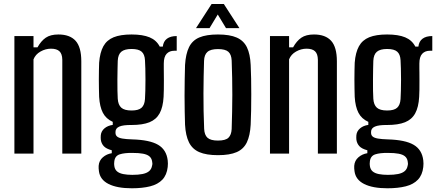

<svg xmlns="http://www.w3.org/2000/svg" viewBox="-20 -784 2228 980"><path d="M53.5 0V-600H151V-542.5H171.5Q189.5 -575 213.5 -591.5Q237.5 -608 278 -608Q336.5 -608 365.8 -575.8Q395 -543.5 395 -471V0H298V-479Q297.5 -509 283.5 -522.2Q269.5 -535.5 240 -535.5Q212.5 -535.5 186.8 -521Q161 -506.5 151 -481V0Z M653 177Q577.5 177 534 155Q490.5 133 485 90Q484 83 483.5 75.8Q483 68.5 483.5 62.5Q485.5 35.5 505 18.8Q524.5 2 550.5 -2V-17Q522 -24.5 509.5 -38.2Q497 -52 494.5 -71.5Q494 -76 494 -82Q494 -88 494.5 -94Q496.5 -114.5 513.2 -128.8Q530 -143 555.5 -146.5V-162Q521 -177.5 505 -208.5Q489 -239.5 486 -289.5Q485.5 -306.5 485 -330Q484.5 -353.5 484.5 -378.5Q484.5 -403.5 485 -426Q485.5 -448.5 486 -464Q490 -516 507.5 -547.8Q525 -579.5 560 -593.8Q595 -608 651.5 -608Q708.5 -608 743.5 -593.5Q778.5 -579 795.5 -546H811Q814 -573 832.2 -586.5Q850.5 -600 882 -600V-525H870Q845 -525 830.5 -509.5Q816 -494 816 -459.5V-434Q816 -430 816.2 -412.5Q816.5 -395 816.5 -371.8Q816.5 -348.5 816.2 -326Q816 -303.5 815 -289.5Q812 -237 794.8 -205.5Q777.5 -174 742.8 -160Q708 -146 651 -146Q609 -146.5 589.2 -138Q569.5 -129.5 569.5 -111V-106Q569.5 -94 577.8 -87Q586 -80 604.5 -76.8Q623 -73.5 655.5 -72.5Q744 -70 786.8 -45Q829.5 -20 836 34.5Q837 42 837 51Q837 60 836 68.5Q831.5 109 808.8 133Q786 157 746.5 167Q707 177 653 177ZM655.5 108.5Q686 108.5 707.2 104.2Q728.5 100 740.8 89.8Q753 79.5 756 62.5Q758 56 757.8 50Q757.5 44 756 37.5Q753 22.5 742 13.5Q731 4.5 710 0.5Q689 -3.5 655.5 -3.5Q615 -4 591 3.8Q567 11.5 563.5 39Q562.5 47.5 562.5 52.5Q562.5 57.5 563.5 63.5Q566 81 577.5 90.8Q589 100.5 609 104.5Q629 108.5 655.5 108.5ZM651.5 -220Q687 -220 702.5 -234Q718 -248 720 -278.5Q721 -294 721.8 -320.8Q722.5 -347.5 722.5 -377.8Q722.5 -408 721.8 -434.5Q721 -461 720 -476.5Q718.5 -506.5 703 -520.2Q687.5 -534 651.5 -534Q616 -534 599.2 -520Q582.5 -506 581 -473.5Q580.5 -459.5 580 -433.5Q579.5 -407.5 579.2 -377.8Q579 -348 579.5 -321.5Q580 -295 581 -280Q583 -249 599 -234.5Q615 -220 651.5 -220Z M1092.5 8Q1033 8 997.2 -7.5Q961.5 -23 944.5 -57.5Q927.5 -92 924.5 -147.5Q923.5 -175.5 922.8 -214Q922 -252.5 922 -295.2Q922 -338 922.8 -379Q923.5 -420 924.5 -452.5Q928 -509 944.8 -543.2Q961.5 -577.5 997.2 -592.8Q1033 -608 1092.5 -608Q1153 -608 1188.5 -592.2Q1224 -576.5 1240.5 -542.2Q1257 -508 1259.5 -452.5Q1261 -422 1261.8 -383.2Q1262.5 -344.5 1262.5 -302.8Q1262.5 -261 1261.8 -220.8Q1261 -180.5 1259.5 -147.5Q1256.5 -92 1240 -57.5Q1223.5 -23 1188 -7.5Q1152.5 8 1092.5 8ZM1092.5 -66.5Q1131 -66.5 1146 -81Q1161 -95.5 1162.5 -125.5Q1164 -171 1164.8 -214Q1165.5 -257 1165.8 -299.8Q1166 -342.5 1165 -386Q1164 -429.5 1162.5 -475Q1161 -506 1145.5 -519.8Q1130 -533.5 1092.5 -533.5Q1055 -533.5 1038.8 -519Q1022.5 -504.5 1021.5 -473.5Q1020.5 -436 1019.5 -394Q1018.5 -352 1018.5 -307.2Q1018.5 -262.5 1019.2 -217Q1020 -171.5 1022 -126.5Q1023.5 -95 1039.2 -80.8Q1055 -66.5 1092.5 -66.5ZM980.5 -640.5 1060 -763.5H1122.5L1202 -640.5H1133.5L1091.5 -710L1049.5 -640.5Z M1358 0V-600H1455.5V-542.5H1476Q1494 -575 1518 -591.5Q1542 -608 1582.5 -608Q1641 -608 1670.2 -575.8Q1699.5 -543.5 1699.5 -471V0H1602.5V-479Q1602 -509 1588 -522.2Q1574 -535.5 1544.5 -535.5Q1517 -535.5 1491.2 -521Q1465.5 -506.5 1455.5 -481V0Z M1957.5 177Q1882 177 1838.5 155Q1795 133 1789.5 90Q1788.5 83 1788 75.8Q1787.5 68.5 1788 62.5Q1790 35.5 1809.5 18.8Q1829 2 1855 -2V-17Q1826.5 -24.5 1814 -38.2Q1801.5 -52 1799 -71.5Q1798.5 -76 1798.5 -82Q1798.5 -88 1799 -94Q1801 -114.5 1817.8 -128.8Q1834.5 -143 1860 -146.5V-162Q1825.5 -177.5 1809.5 -208.5Q1793.5 -239.5 1790.5 -289.5Q1790 -306.5 1789.5 -330Q1789 -353.5 1789 -378.5Q1789 -403.5 1789.5 -426Q1790 -448.5 1790.5 -464Q1794.5 -516 1812 -547.8Q1829.5 -579.5 1864.5 -593.8Q1899.5 -608 1956 -608Q2013 -608 2048 -593.5Q2083 -579 2100 -546H2115.5Q2118.5 -573 2136.8 -586.5Q2155 -600 2186.5 -600V-525H2174.5Q2149.5 -525 2135 -509.5Q2120.5 -494 2120.5 -459.5V-434Q2120.5 -430 2120.8 -412.5Q2121 -395 2121 -371.8Q2121 -348.5 2120.8 -326Q2120.5 -303.5 2119.5 -289.5Q2116.5 -237 2099.2 -205.5Q2082 -174 2047.2 -160Q2012.5 -146 1955.5 -146Q1913.5 -146.5 1893.8 -138Q1874 -129.5 1874 -111V-106Q1874 -94 1882.2 -87Q1890.5 -80 1909 -76.8Q1927.5 -73.5 1960 -72.5Q2048.5 -70 2091.2 -45Q2134 -20 2140.5 34.5Q2141.5 42 2141.5 51Q2141.5 60 2140.5 68.5Q2136 109 2113.2 133Q2090.5 157 2051 167Q2011.5 177 1957.5 177ZM1960 108.5Q1990.5 108.5 2011.8 104.2Q2033 100 2045.2 89.8Q2057.5 79.5 2060.5 62.5Q2062.5 56 2062.2 50Q2062 44 2060.5 37.5Q2057.5 22.5 2046.5 13.5Q2035.5 4.5 2014.5 0.5Q1993.5 -3.5 1960 -3.5Q1919.5 -4 1895.5 3.8Q1871.5 11.5 1868 39Q1867 47.5 1867 52.5Q1867 57.5 1868 63.5Q1870.5 81 1882 90.8Q1893.5 100.5 1913.5 104.5Q1933.5 108.5 1960 108.5ZM1956 -220Q1991.5 -220 2007 -234Q2022.5 -248 2024.5 -278.5Q2025.5 -294 2026.2 -320.8Q2027 -347.5 2027 -377.8Q2027 -408 2026.2 -434.5Q2025.5 -461 2024.5 -476.5Q2023 -506.5 2007.5 -520.2Q1992 -534 1956 -534Q1920.5 -534 1903.8 -520Q1887 -506 1885.5 -473.5Q1885 -459.5 1884.5 -433.5Q1884 -407.5 1883.8 -377.8Q1883.5 -348 1884 -321.5Q1884.5 -295 1885.5 -280Q1887.5 -249 1903.5 -234.5Q1919.5 -220 1956 -220Z"/></svg>

Font: Big Shoulders Text Thin SemiBold
Style: Regular
Weight: 600
Version: Version 2.002